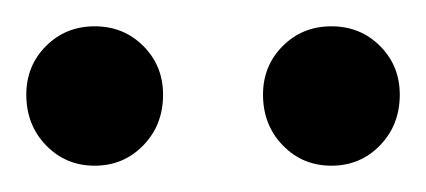

<svg xmlns="http://www.w3.org/2000/svg" viewBox="-162 -689 324 146"><path d="M90 -563Q68 -563 53 -578.5Q38 -594 38 -617Q38 -639 53 -654Q68 -669 90 -669Q112 -669 127 -654Q142 -639 142 -617Q142 -594 127 -578.5Q112 -563 90 -563ZM-90 -563Q-112 -563 -127 -578.5Q-142 -594 -142 -617Q-142 -639 -127 -654Q-112 -669 -90 -669Q-68 -669 -53 -654Q-38 -639 -38 -617Q-38 -594 -53 -578.5Q-68 -563 -90 -563Z"/></svg>

Font: Average
Style: Regular
Weight: 400
Designer: Eduardo Tunni
Foundry: Eduardo Rodriguez Tunni
Version: Version 1.003; ttfautohint (v1.8.4.7-5d5b)